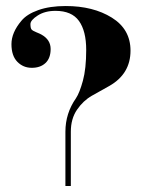

<svg xmlns="http://www.w3.org/2000/svg" viewBox="-20 -617 488 637"><path d="M51 -548Q69 -570 107 -583.5Q145 -597 198 -597Q289 -597 351 -558.5Q413 -520 413 -449Q413 -372 343 -332Q314 -316 285 -299.5Q256 -283 235.5 -253Q215 -223 215 -180V0H197V-180Q197 -241 232 -291Q244 -309 255 -349Q266 -389 266 -451.5Q266 -514 242 -547.5Q218 -581 164 -581Q129 -581 105 -565.5Q81 -550 81 -537Q81 -524 84.5 -519.5Q88 -515 100.5 -510Q113 -505 118 -502Q148 -485 148 -454.5Q148 -424 131 -408Q114 -392 85.5 -392Q57 -392 37.5 -412Q18 -432 18 -470.5Q18 -509 51 -548Z"/></svg>

Font: Rozha One
Style: Regular
Weight: 400
Designer: Tim Donaldson, Indian Type Foundry
Foundry: Indian Type Foundry
Version: Version 1.300;PS 1.0;hotconv 1.0.78;makeotf.lib2.5.61930; tt